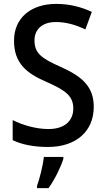

<svg xmlns="http://www.w3.org/2000/svg" viewBox="-20 -744 542 985"><path d="M461 -196C461 -300 401 -352 291 -401C192 -445 157 -471 157 -537C157 -593 196 -631 267 -631C318 -631 368 -617 418 -593L451 -683C398 -708 337 -724 268 -724C138 -724 51 -651 52 -534C52 -419 118 -367 216 -325C318 -280 356 -251 356 -187C356 -126 313 -82 229 -82C165 -82 96 -102 45 -128V-25C92 -2 155 10 226 10C370 10 461 -70 461 -196ZM305 71V61H205C201 103 183 174 170 209V221H229C261 177 292 113 305 71Z"/></svg>

Font: Noto Sans Myanmar SemiCondensed Medium
Style: Regular
Weight: 500
Width: 4
Designer: Monotype Design Team
Foundry: Monotype Imaging Inc.
Version: Version 2.107